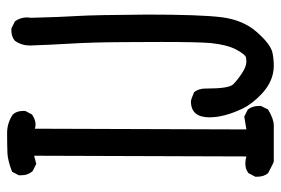

<svg xmlns="http://www.w3.org/2000/svg" viewBox="-145 -647 790 540"><g transform="rotate(-90 250.0 -377.0)"><path d="M168 -2H66Q63 -2 33 -18Q23 -30 23 -48V-54L33 -73Q44 -82 60 -82Q69 -82 80 -79L82 -676L59 -670L39 -680Q27 -693 27 -713V-719L37 -738Q68 -750 88.5 -751Q109 -752 146 -752Q174 -752 198 -736Q208 -725 208 -707V-701L198 -682Q183 -672 170 -672Q164 -672 158 -674L156 -79L192 -85L212 -75Q222 -62 222 -44V-38L212 -18Q185 -2 168 -2ZM335 -2Q293 -2 257 -35Q228 -62 214 -91Q190 -142 190 -183Q190 -235 235 -235Q240 -235 261 -226Q271 -213 271 -194V-190Q271 -128 283 -116Q295 -104 314 -91.5Q333 -79 347 -79Q349 -79 357.5 -80Q366 -81 380 -106.5Q394 -132 399 -180Q402 -218 402 -318Q402 -342 401.5 -427.5Q401 -513 397.5 -571Q394 -629 392 -688Q392 -711 405 -730Q417 -740 434 -740H440L460 -730Q471 -715 471 -696L470 -684Q472 -602 475 -554.5Q478 -507 479 -358Q479 -208 471.5 -148.5Q464 -89 430.5 -50.5Q397 -12 373 -6Q355 -2 335 -2Z"/></g></svg>

Font: Xiaolai SC
Style: Regular
Weight: 400
Designer: Nozomi Seto 瀬戸のぞみ
Version: Version 3.11;December 4, 2020;FontCreator 13.0.0.2613 64-bit